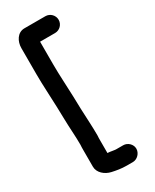

<svg xmlns="http://www.w3.org/2000/svg" viewBox="-227 -814 812 1008"><g transform="rotate(-30 179.5 -310.5)"><path d="M243 -757H116C73 -757 50 -715 50 -675V-517C50 -449 55 -383 57 -315L59 -240C60 -184 65 -135 65 -81C64 -70 64 -59 64 -48V52C64 89 98 117 134 125C161 131 189 136 221 136H258C285 136 309 111 309 84C309 57 285 34 258 34H219C201 34 182 28 166 28V-48C166 -58 166 -68 167 -79C167 -135 163 -186 161 -243L159 -318C157 -386 152 -449 152 -517V-655H243C271 -655 294 -678 294 -706C294 -734 271 -757 243 -757Z"/></g></svg>

Font: Electronic
Style: UltBlk
Weight: 500
Version: Version 1.011